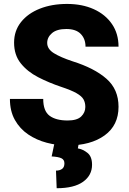

<svg xmlns="http://www.w3.org/2000/svg" viewBox="-20 -741 666 991"><path d="M420.4 -189Q420.4 -211.4 411.1 -228Q401.9 -244.6 375 -260Q348.1 -275.4 294.9 -293Q232.4 -314 177 -342.5Q121.6 -371.1 87.2 -414.1Q52.7 -457 52.7 -521Q52.7 -582 88.4 -627Q124 -671.9 185.8 -696.3Q247.6 -720.7 326.2 -720.7Q404.3 -720.7 464.1 -693.6Q523.9 -666.5 557.9 -616.9Q591.8 -567.4 591.8 -500H421.4Q421.4 -540.5 396.7 -565.9Q372.1 -591.3 322.3 -591.3Q273.4 -591.3 248.5 -570.1Q223.6 -548.8 223.6 -519.5Q223.6 -487.8 258.5 -466.3Q293.5 -444.8 354 -424.8Q467.3 -389.2 529.5 -334.5Q591.8 -279.8 591.8 -189.9Q591.8 -94.2 520 -42.2Q448.2 9.8 329.1 9.8Q274.4 9.8 221.4 -4.2Q168.5 -18.1 125.5 -47.1Q82.5 -76.2 56.9 -121.8Q31.2 -167.5 31.2 -230.5H203.1Q203.1 -168 235.8 -143.6Q268.6 -119.1 329.1 -119.1Q377.9 -119.1 399.2 -139.9Q420.4 -160.6 420.4 -189ZM261.7 -4.9H387.2L381.8 24.9Q409.2 29.8 432.1 48.6Q455.1 67.4 455.1 109.4Q455.1 164.1 408.7 197.3Q362.3 230.5 272.5 230.5L269 139.6Q288.1 139.6 300.3 130.9Q312.5 122.1 312.5 102.1Q312.5 83.5 297.1 75.9Q281.7 68.4 246.6 66.4Z"/></svg>

Font: Vazirmatn RD UI Black
Style: Regular
Weight: 900
Designer: Saber Rastikerdar
Foundry: Saber Rastikerdar
Version: Version 33.003